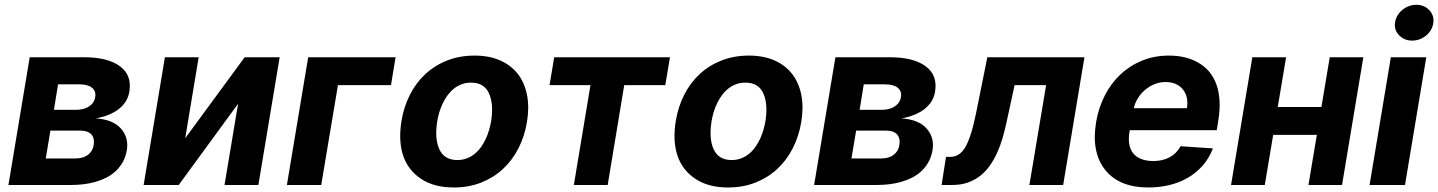

<svg xmlns="http://www.w3.org/2000/svg" viewBox="-20 -790 6142 820"><path d="M16 0 106.9 -545.5H339.1Q440 -545.5 492.2 -507.1Q544.4 -468.8 532.3 -398.1Q528.8 -375.7 517.2 -357.2Q505.7 -338.8 487.4 -324.4Q469.1 -310 444.2 -299.9Q419.4 -289.8 389.2 -284.4Q462.4 -279.5 496.4 -241.1Q530.5 -202.1 521.7 -148.8Q516.7 -120 504.3 -97.8Q491.8 -75.6 474.1 -59.1Q456.3 -42.6 433.9 -31.2Q411.6 -19.9 386.7 -13Q361.9 -6 335.8 -3Q309.7 0 284.1 0ZM175.4 -113.3H302.9Q335.2 -113.3 355.5 -128.6Q375.7 -143.8 380 -169.7Q384.9 -199.9 370 -216.1Q355.1 -232.2 322.8 -232.2H195.3ZM210.2 -321H305Q338.8 -321 360.8 -335.8Q382.8 -350.5 386.7 -376.1Q390.6 -400.9 372.9 -415.3Q355.1 -429.7 319.6 -429.7H228Z M684.3 -545.5H828.5L771 -199.6L1024.9 -545.5H1174.4L1083.5 0H938.9L996.8 -346.9L743.3 0H593.4Z M1669.4 -545.5 1649.9 -426.5H1423.3L1351.9 0H1205.3L1296.2 -545.5Z M1694.6 -273.1Q1704.5 -333.8 1730.5 -384.9Q1756.4 -436.1 1796.5 -473.4Q1836.6 -510.7 1889.7 -531.6Q1942.8 -552.6 2007.1 -552.6Q2069.2 -552.6 2115.9 -532Q2162.6 -511.4 2191.6 -474.1Q2220.5 -436.8 2230.8 -384.4Q2241.1 -332 2230.5 -268.5Q2220.5 -208.1 2194.4 -157Q2168.3 -105.8 2128.2 -68.5Q2088.1 -31.2 2035 -10.3Q1981.9 10.7 1918 10.7Q1834.9 10.7 1779.8 -25.2Q1723.7 -61.8 1702.2 -124.1Q1680.8 -186.4 1694.6 -273.1ZM1856.2 -152.7Q1877.5 -106.5 1932.9 -106.5Q1955.3 -106.5 1973.7 -113.6Q1992.2 -120.7 2007.3 -133Q2022.4 -145.2 2034.1 -161.6Q2045.8 -177.9 2054.5 -196.6Q2063.2 -215.2 2068.9 -235.1Q2074.6 -255 2077.8 -273.8Q2088.8 -345.5 2068.5 -391Q2047.9 -437.1 1991.8 -437.1Q1969.8 -437.1 1951.2 -430Q1932.5 -422.9 1917.4 -410.5Q1902.3 -398.1 1890.4 -381.6Q1878.6 -365.1 1869.9 -346.4Q1861.2 -327.8 1855.5 -307.9Q1849.8 -288 1846.9 -269.2Q1835.9 -197.8 1856.2 -152.7Z M2327.1 -426.5 2346.9 -545.5H2841.3L2821.4 -426.5H2646L2575.3 0H2430.8L2501.8 -426.5Z M2866.1 -273.1Q2876.1 -333.8 2902 -384.9Q2927.9 -436.1 2968 -473.4Q3008.2 -510.7 3061.3 -531.6Q3114.3 -552.6 3178.6 -552.6Q3240.8 -552.6 3287.5 -532Q3334.2 -511.4 3363.1 -474.1Q3392 -436.8 3402.3 -384.4Q3412.6 -332 3402 -268.5Q3392 -208.1 3365.9 -157Q3339.8 -105.8 3299.7 -68.5Q3259.6 -31.2 3206.5 -10.3Q3153.4 10.7 3089.5 10.7Q3006.4 10.7 2951.3 -25.2Q2895.2 -61.8 2873.8 -124.1Q2852.3 -186.4 2866.1 -273.1ZM3027.7 -152.7Q3049 -106.5 3104.4 -106.5Q3126.8 -106.5 3145.2 -113.6Q3163.7 -120.7 3178.8 -133Q3193.9 -145.2 3205.6 -161.6Q3217.3 -177.9 3226 -196.6Q3234.7 -215.2 3240.4 -235.1Q3246.1 -255 3249.3 -273.8Q3260.3 -345.5 3240.1 -391Q3219.5 -437.1 3163.4 -437.1Q3141.3 -437.1 3122.7 -430Q3104 -422.9 3089 -410.5Q3073.9 -398.1 3062 -381.6Q3050.1 -365.1 3041.4 -346.4Q3032.7 -327.8 3027 -307.9Q3021.3 -288 3018.5 -269.2Q3007.5 -197.8 3027.7 -152.7Z M3457 0 3547.9 -545.5H3780.2Q3881 -545.5 3933.2 -507.1Q3985.4 -468.8 3973.4 -398.1Q3969.8 -375.7 3958.3 -357.2Q3946.7 -338.8 3928.4 -324.4Q3910.2 -310 3885.3 -299.9Q3860.4 -289.8 3830.3 -284.4Q3903.4 -279.5 3937.5 -241.1Q3971.6 -202.1 3962.7 -148.8Q3957.7 -120 3945.3 -97.8Q3932.9 -75.6 3915.1 -59.1Q3897.4 -42.6 3875 -31.2Q3852.6 -19.9 3827.8 -13Q3802.9 -6 3776.8 -3Q3750.7 0 3725.1 0ZM3616.5 -113.3H3744Q3776.3 -113.3 3796.5 -128.6Q3816.8 -143.8 3821 -169.7Q3826 -199.9 3811.1 -216.1Q3796.2 -232.2 3763.8 -232.2H3636.4ZM3651.3 -321H3746.1Q3779.8 -321 3801.8 -335.8Q3823.9 -350.5 3827.8 -376.1Q3831.7 -400.9 3813.9 -415.3Q3796.2 -429.7 3760.7 -429.7H3669Z M4020.2 -120H4038.4Q4077.8 -120 4101.9 -160.2Q4114 -180.4 4125.5 -215.6Q4137.1 -250.7 4148.1 -304L4196.7 -545.5H4611.5L4520.6 0H4376.4L4447.8 -426.5H4313.2L4277 -259.9Q4270.2 -228.7 4260.8 -197.3Q4251.4 -165.8 4238.3 -136.9Q4225.1 -108 4207.6 -82.9Q4190 -57.9 4166.7 -39.4Q4143.5 -21 4113.8 -10.5Q4084.2 0 4046.9 0H4001.4Z M4661.6 -270.2Q4671.9 -329.9 4698 -381.4Q4724.1 -432.9 4764 -470.9Q4804 -508.9 4856.7 -530.7Q4909.4 -552.6 4973 -552.6Q5045.5 -552.6 5098.4 -522Q5125 -506.7 5144.4 -483.7Q5163.7 -460.6 5174.9 -429.9Q5186.1 -399.1 5188.4 -360.6Q5190.7 -322.1 5183.2 -275.6L5176.5 -234H4805L4804.3 -230.1Q4798.7 -198.2 4802.9 -174.2Q4807.2 -150.2 4820.5 -134.2Q4833.8 -118.3 4855.6 -110.3Q4877.5 -102.3 4906.6 -102.3Q4945.3 -102.3 4975.1 -118.3Q5005 -134.2 5022 -165.5L5160.2 -156.2Q5143.5 -112.9 5115.1 -81.3Q5086.6 -49.7 5050.4 -29.3Q5014.2 -8.9 4971.9 0.9Q4929.7 10.7 4885.3 10.7Q4759.2 10.7 4699.6 -65Q4639.6 -141 4661.6 -270.2ZM4822.1 -327.8H5049Q5057.2 -376.4 5032 -408Q5006.7 -439.6 4957.7 -439.6Q4933.2 -439.6 4910.9 -430.6Q4888.5 -421.5 4870.4 -406.1Q4852.3 -390.6 4839.7 -370.4Q4827.1 -350.1 4822.1 -327.8Z M5328.5 -545.5H5472.7L5437.1 -333.1H5623.6L5659.1 -545.5H5802.6L5711.6 0H5568.2L5604 -214.1H5417.6L5381.7 0H5237.6Z M5920.1 -545.5H6071.4L5980.5 0H5829.2ZM5937.9 -693.2Q5940 -709.5 5948.3 -723.5Q5956.7 -737.6 5969.1 -747.7Q5981.5 -757.8 5997 -763.7Q6012.4 -769.5 6028.4 -769.5Q6062.1 -769.5 6083.8 -747.2Q6105.5 -724.4 6101.6 -693.2Q6099.4 -676.8 6091.3 -662.6Q6083.1 -648.4 6070.8 -638.3Q6058.6 -628.2 6043.1 -622.3Q6027.7 -616.5 6011 -616.5Q5978.3 -616.5 5955.6 -639.2Q5933.6 -661.2 5937.9 -693.2Z"/></svg>

Font: Inter P
Style: Bold Italic
Weight: 700
Italic angle: 9.39999°
Designer: Rasmus Andersson
Foundry: rsms
Version: Version 3.018;git-588b23468